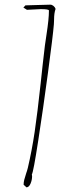

<svg xmlns="http://www.w3.org/2000/svg" viewBox="-20 -785 333 818"><path d="M116.7 -34.2Q116.7 -38.1 115.7 -42Q122.1 -50.8 142.8 -185.3Q163.6 -319.8 184.6 -476.6Q205.6 -633.3 209.5 -681.2Q210 -683.6 210 -691.9L210.4 -702.1Q210.4 -729.5 216.8 -747.1Q214.4 -754.4 207.8 -759.8Q201.2 -765.1 194.3 -765.1Q176.8 -765.1 141.6 -763.7Q106 -762.2 88.4 -762.2L79.6 -752.9L94.7 -743.2Q104 -743.2 124 -744.6Q143.6 -746.1 153.8 -746.1Q188.5 -746.1 188.5 -740.2Q188.5 -704.6 178.2 -638.2Q176.8 -629.4 171.4 -591.8Q160.6 -501.5 153.3 -430.2Q139.6 -303.7 127.7 -223.1Q115.7 -142.6 98.6 -69.8Q94.7 -54.7 91.8 -47.4Q85.9 -29.8 83.3 -19Q80.6 -8.3 80.6 2L92.8 13.2Q103.5 12.7 110.1 -2.7Q116.7 -18.1 116.7 -34.2Z"/></svg>

Font: Amatica SC
Style: Regular
Weight: 400
Designer: Vernon Adams, Ben Nathan
Foundry: newtypography
Version: Version 2.001